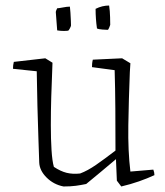

<svg xmlns="http://www.w3.org/2000/svg" viewBox="-20 -666 597 695"><path d="M210 9Q174 2 148.5 -23.5Q123 -49 122 -78Q121 -113 119 -166Q117 -219 115.5 -281.5Q114 -344 113 -408L27 -417Q27 -430 30 -442L144 -455L170 -439L169 -411Q167 -366 165.5 -314.5Q164 -263 164 -213Q164 -163 166.5 -123Q169 -83 175 -62Q199 -46 221 -40.5Q243 -35 270 -38Q297 -48 328 -69.5Q359 -91 398 -121Q398 -197 397.5 -272Q397 -347 395 -412L313 -423Q313 -429 313.5 -435.5Q314 -442 316 -450L422 -455L452 -437L450 -405Q446 -306 444.5 -212.5Q443 -119 452 -45L535 -52Q539 -42 539 -32Q513 -20 483 -9.5Q453 1 419 9L403 -12L400 -84V-90Q370 -65 344 -43Q318 -21 292 0Q273 4 254.5 6.5Q236 9 210 9ZM331 -563Q326 -598 326 -634Q350 -646 375 -646Q378 -626 378.5 -604Q379 -582 379 -576Q379 -575 375.5 -566.5Q372 -558 370 -558Q365 -558 351 -559Q337 -560 331 -563ZM187 -556 182 -622Q182 -625 184 -629.5Q186 -634 187 -636Q192 -636 207.5 -639Q223 -642 233 -642Q234 -635 235 -620Q236 -605 236.5 -591.5Q237 -578 237 -574Q237 -571 233 -563.5Q229 -556 227 -555Q221 -554 210 -554Q199 -554 187 -556Z"/></svg>

Font: Labrada Light
Style: Regular
Weight: 300
Designer: Mercedes Jáuregui
Foundry: Omnibus-Type Team
Version: Version 1.000; ttfautohint (v1.8.4.7-5d5b)